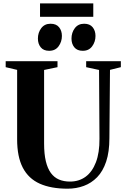

<svg xmlns="http://www.w3.org/2000/svg" viewBox="-20 -1104 742 1132"><path d="M378.5 8.5Q280.5 8.5 214.2 -21.2Q148 -51 114.5 -115.2Q81 -179.5 81 -282.5V-692L13.5 -708V-743H319V-708L240 -691.5V-258Q240 -196.5 250.2 -153.5Q260.5 -110.5 280 -84Q299.5 -57.5 327.8 -45.5Q356 -33.5 392.5 -33.5Q446 -33.5 485 -62.2Q524 -91 545.5 -147.2Q567 -203.5 566.5 -286L564 -691.5L488 -708V-743H692.5V-708L628.5 -692L625 -289.5Q625 -208.5 606 -151.5Q587 -94.5 553 -59.5Q519 -24.5 474.2 -8Q429.5 8.5 378.5 8.5ZM269.5 -804.5Q237 -804.5 220.2 -825Q203.5 -845.5 203.5 -876.5Q203.5 -912 223.2 -938Q243 -964 277.5 -964H278.5Q311.5 -964 328.2 -943.5Q345 -923 345 -892Q345 -858 325.5 -831.2Q306 -804.5 270.5 -804.5ZM467.5 -804.5Q435 -804.5 418.2 -825Q401.5 -845.5 401.5 -876.5Q401.5 -912 421.2 -938Q441 -964 475.5 -964H476.5Q509.5 -964 526.2 -943.5Q543 -923 543 -892Q543 -858 523.5 -831.2Q504 -804.5 468.5 -804.5ZM530 -1084V-1005H216V-1084Z"/></svg>

Font: Merriweather 96pt
Style: Bold
Weight: 700
Version: Version 2.100